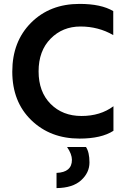

<svg xmlns="http://www.w3.org/2000/svg" viewBox="-20 -703 649 985"><path d="M421 51Q439 78 439 130.5Q439 183 396 222Q353 261 270 262V184Q349 181 349 117Q349 88 324 51ZM388 8Q238 8 140.5 -86.5Q43 -181 43 -335.5Q43 -490 139.5 -586.5Q236 -683 388 -683Q499 -683 561 -646V-523Q485 -567 393 -567Q301 -567 239.5 -504.5Q178 -442 178 -337Q178 -232 239.5 -170Q301 -108 398 -108Q495 -108 562 -158V-32Q500 8 388 8Z"/></svg>

Font: Hind Jalandhar SemiBold
Style: Regular
Weight: 600
Designer: Namrata Goyal
Foundry: Indian Type Foundry
Version: Version 0.702;PS 1.0;hotconv 1.0.81;makeotf.lib2.5.63406